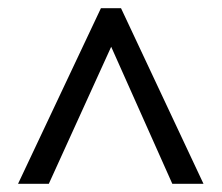

<svg xmlns="http://www.w3.org/2000/svg" viewBox="-20 -739 540 468"><path d="M226 -719 24 -291H99L251 -625L400 -291H476L275 -719Z"/></svg>

Font: Noto Sans Gurmukhi SemiCondensed
Style: Regular
Weight: 400
Width: 4
Designer: Jelle Bosma - Monotype Design Team
Foundry: Monotype Imaging Inc.
Version: Version 2.004